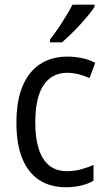

<svg xmlns="http://www.w3.org/2000/svg" viewBox="-20 -786 451 816"><path d="M260.3 9.8Q194.3 9.8 147.2 -20.5Q100.1 -50.8 75 -111.8Q49.8 -172.9 49.8 -264.6Q49.8 -357.4 75.9 -419.7Q102.1 -481.9 150.6 -513.7Q199.2 -545.4 265.6 -545.4Q300.8 -545.4 331.5 -538.3Q362.3 -531.2 384.8 -519L360.4 -454.1Q339.4 -463.9 314.5 -470.2Q289.6 -476.6 267.1 -476.6Q221.7 -476.6 191.2 -452.6Q160.6 -428.7 145.3 -381.8Q129.9 -335 129.9 -265.6Q129.9 -198.7 144.8 -152.6Q159.7 -106.4 189.5 -82.5Q219.2 -58.6 264.2 -58.6Q295.9 -58.6 324.2 -66.2Q352.5 -73.7 377.4 -85.4V-17.6Q354 -4.4 324 2.7Q293.9 9.8 260.3 9.8ZM381.8 -766.1V-756.8Q372.1 -741.7 355.7 -721.7Q339.4 -701.7 319.6 -680.2Q299.8 -658.7 279.8 -639.4Q259.8 -620.1 243.7 -606H192.4V-617.7Q210 -640.1 227.5 -666Q245.1 -691.9 260.7 -717.8Q276.4 -743.7 288.1 -766.1Z"/></svg>

Font: Open Sans SemiCondensed
Style: Regular
Weight: 400
Width: 4
Designer: Monotype Design Team
Foundry: Monotype Imaging Inc.
Version: Version 3.000